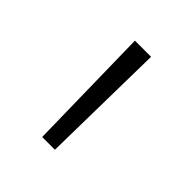

<svg xmlns="http://www.w3.org/2000/svg" viewBox="-87 -715 336 336"><g transform="rotate(45 80.5 -547.0)"><path d="M96.5 -430H65L60.5 -664H100.5Z"/></g></svg>

Font: Anek Bangla Medium ExtraLight
Style: Regular
Weight: 250
Version: Version 1.003